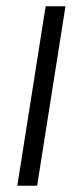

<svg xmlns="http://www.w3.org/2000/svg" viewBox="-20 -595 228 610"><path d="M35 -5H98L188 -575H125Z"/></svg>

Font: Charger Sport
Style: LitNrwObl
Weight: 300
Designer: Jasper
Foundry: Cannot Into Space Fonts
Version: Version 1.1